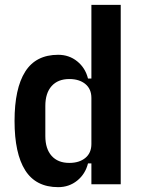

<svg xmlns="http://www.w3.org/2000/svg" viewBox="-20 -760 584 792"><path d="M357 -86H343Q332 -42 298.5 -15Q265 12 220 12Q128 12 84 -57.5Q40 -127 40 -261Q40 -395 84 -464.5Q128 -534 220 -534Q265 -534 298.5 -507Q332 -480 343 -436H357V-740H478V0H357ZM266 -88Q307 -88 332 -108.5Q357 -129 357 -166V-356Q357 -393 332 -413.5Q307 -434 266 -434Q219 -434 193 -405Q167 -376 167 -323V-199Q167 -146 193 -117Q219 -88 266 -88Z"/></svg>

Font: IBM Plex Sans Cond SmBld
Style: Regular
Weight: 600
Width: 3
Designer: Mike Abbink, Paul van der Laan, Pieter van Rosmalen
Foundry: Bold Monday
Version: Version 1.3